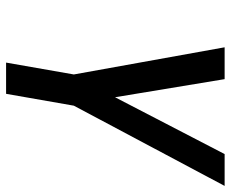

<svg xmlns="http://www.w3.org/2000/svg" viewBox="-82 -658 740 615"><g transform="rotate(90 287.5 -350.0)"><path d="M180 0 218 -217 131 -700H233L291 -349L473 -700H575L318 -217L280 0Z"/></g></svg>

Font: Cuprum Medium
Style: Italic
Weight: 500
Italic angle: -10°
Version: Version 3.000